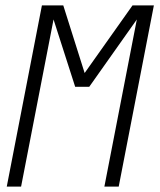

<svg xmlns="http://www.w3.org/2000/svg" viewBox="-20 -690 590 710"><path d="M5 0 135 -670H214L293 -420L470 -670H549L419 0H366L486 -618L310 -369H258L178 -618L58 0Z"/></svg>

Font: Lode Dark Term
Style: Italic
Weight: 400
Italic angle: -11°
Monospace: yes
Designer: Belleve Invis
Foundry: Belleve Invis
Version: Version 29.2.0